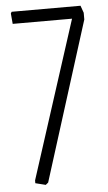

<svg xmlns="http://www.w3.org/2000/svg" viewBox="-54 -776 461 822"><g transform="rotate(-5 177.0 -364.5)"><path d="M109 11 65 0V-12L283 -688H28L24 -733L28 -740H324L335 -709V-680L120 2Z"/></g></svg>

Font: Encode Sans Compressed
Style: Light
Weight: 300
Designer: Pablo Impallari, Andres Torresi
Foundry: Pablo Impallari, Andres Torresi
Version: Version 1.000; ttfautohint (v1.00) -l 8 -r 50 -G 200 -x 14 -